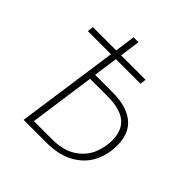

<svg xmlns="http://www.w3.org/2000/svg" viewBox="-182 -822 962 962"><g transform="rotate(45 299.0 -341.0)"><path d="M550 -240Q550 -179 524 -124.5Q498 -70 439 -35Q380 0 286 0H127L204 -542H40L44 -574H209L224 -682H259L244 -574H417L413 -542H239L221 -413H342Q443 -413 496.5 -370Q550 -327 550 -240ZM514 -239Q514 -313 470.5 -347Q427 -381 343 -381H217L168 -32H297Q376 -32 425 -64.5Q474 -97 494 -144Q514 -191 514 -239Z"/></g></svg>

Font: FiraGO UltraLight
Style: Italic
Weight: 200
Italic angle: -8°
Designer: bBox Type GmbH
Foundry: bBox Type GmbH
Version: Version 1.001